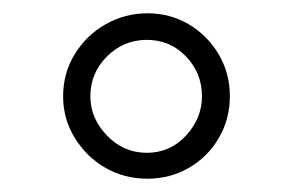

<svg xmlns="http://www.w3.org/2000/svg" viewBox="-20 -718 440 289"><path d="M202 -449Q167 -449 138.5 -465.5Q110 -482 92.5 -510.5Q75 -539 75 -573Q75 -608 92.5 -636.5Q110 -665 139 -681.5Q168 -698 202 -698Q236 -698 264 -681.5Q292 -665 309 -636.5Q326 -608 326 -573Q326 -539 309.5 -510.5Q293 -482 264.5 -465.5Q236 -449 202 -449ZM201 -488Q236 -488 260 -514Q284 -540 284 -573Q284 -608 260 -633Q236 -658 201 -658Q166 -658 141 -633Q116 -608 116 -573Q116 -540 141 -514Q166 -488 201 -488Z"/></svg>

Font: Archivo Condensed Light
Style: Regular
Weight: 300
Width: 3
Designer: Hector Gatti
Foundry: Omnibus-Type
Version: Version 2.001